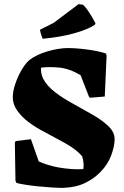

<svg xmlns="http://www.w3.org/2000/svg" viewBox="-20 -899 603 931"><path d="M285 12Q263 12 230.5 10Q198 8 163.5 4.5Q129 1 101.5 -3.5Q74 -8 60 -12L55 -22L52 -207L56 -215L130 -224L168 -116Q189 -107 212.5 -99.5Q236 -92 264 -87Q293 -82 323.5 -79.5Q354 -77 384 -79Q386 -90 385 -108Q384 -126 378 -142Q348 -176 295.5 -205Q243 -234 196 -259Q156 -279 121 -305Q86 -331 64 -362Q42 -393 42 -427Q42 -457 54.5 -493.5Q67 -530 86 -562Q105 -594 125 -610Q159 -635 210.5 -650Q262 -665 306 -666Q349 -666 402 -659Q455 -652 493 -640L497 -631L488 -431L416 -425L411 -431L371 -534Q326 -562 279 -570Q254 -573 228.5 -573.5Q203 -574 179 -571Q177 -543 189 -518Q207 -483 246.5 -452.5Q286 -422 331 -398Q379 -371 426 -344.5Q473 -318 504.5 -288.5Q536 -259 536 -223Q535 -188 519 -145Q503 -102 468 -66Q438 -34 393 -12Q348 10 285 12ZM187 -711Q180 -727 176 -743L174 -755L240 -788L361 -879L382 -876Q391 -869 402.5 -853Q414 -837 425 -818.5Q436 -800 443 -786L440 -779Q406 -756 339.5 -737.5Q273 -719 187 -711Z"/></svg>

Font: Labrada ExtraBold
Style: Regular
Weight: 800
Designer: Mercedes Jáuregui
Foundry: Omnibus-Type Team
Version: Version 1.000; ttfautohint (v1.8.4.7-5d5b)